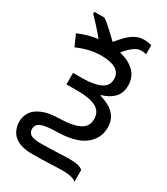

<svg xmlns="http://www.w3.org/2000/svg" viewBox="-209 -756 908 1043"><g transform="rotate(30 245.0 -235.0)"><path d="M377 -664Q393 -664 406 -661.5Q419 -659 426 -657V-600Q413 -605 393 -605Q371 -605 346 -586Q321 -567 299 -538Q358 -525 392.5 -491Q427 -457 427 -405Q427 -356 399 -327.5Q371 -299 324 -286V-282Q356 -273 383.5 -257.5Q411 -242 428 -216Q445 -190 445 -150Q445 -83 389.5 -39Q334 5 212 7Q160 8 134.5 15Q109 22 100.5 33.5Q92 45 92 60Q92 82 109 93.5Q126 105 172 105Q225 105 271.5 102.5Q318 100 355 100Q388 100 407 105.5Q426 111 435 120V194Q424 183 402 178Q380 173 357 173Q323 173 271 175.5Q219 178 163 178Q104 178 71 160.5Q38 143 25 116Q12 89 12 61Q12 28 29 0.5Q46 -27 87 -44.5Q128 -62 198 -63Q270 -64 314 -84.5Q358 -105 358 -154Q358 -201 319.5 -222Q281 -243 203 -243H133V-315H191Q260 -315 301.5 -333.5Q343 -352 343 -397Q343 -435 311.5 -454Q280 -473 221 -473Q182 -473 146 -464.5Q110 -456 70 -439L39 -509Q70 -522 99 -530.5Q128 -539 161 -543Q140 -569 113.5 -598.5Q87 -628 67 -647V-660H131Q155 -643 181 -619Q207 -595 235 -568Q254 -591 275 -613Q296 -635 321.5 -649.5Q347 -664 377 -664Z"/></g></svg>

Font: Noto Sans Living
Style: Regular
Weight: 400
Designer: Monotype Design Team
Foundry: Monotype Imaging Inc.
Version: Version 2.013; ttfautohint (v1.8.4.7-5d5b)